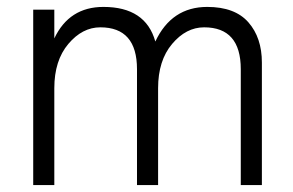

<svg xmlns="http://www.w3.org/2000/svg" viewBox="-20 -535 847 555"><path d="M737 0H676V-335Q676 -456 570 -456Q518 -456 477.5 -408Q437 -360 437 -280V0H376V-335Q376 -456 270 -456Q218 -456 177.5 -408Q137 -360 137 -280V0H76V-507H137V-424Q180 -515 279 -515Q401 -515 429 -415Q476 -515 579 -515Q659 -515 698 -470.5Q737 -426 737 -354Z"/></svg>

Font: Hind Jalandhar Light
Style: Regular
Weight: 300
Designer: Namrata Goyal
Foundry: Indian Type Foundry
Version: Version 0.702;PS 1.0;hotconv 1.0.81;makeotf.lib2.5.63406